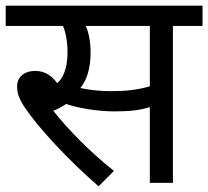

<svg xmlns="http://www.w3.org/2000/svg" viewBox="-20 -642 731 674"><path d="M587 -551H691V-622H0V-551H201C210 -531 217 -498 217 -458C217 -418 209 -375 181 -350C161 -377 137 -393 104 -393C58 -393 40 -365 40 -340C40 -317 44 -297 73 -256C117 -193 213 -86 326 12L380 -42C298 -107 222 -184 167 -253C184 -260 199 -268 212 -277C256 -262 325 -251 380 -251C432 -251 467 -254 506 -266V0H587ZM369 -322C332 -322 295 -326 262 -333C285 -361 298 -402 298 -458C298 -498 291 -529 281 -551H506V-339C460 -326 421 -322 369 -322Z"/></svg>

Font: Noto Sans Devanagari UI
Style: Regular
Weight: 400
Designer: Jelle Bosma - Monotype Design Team
Foundry: Monotype Imaging Inc.
Version: Version 2.003